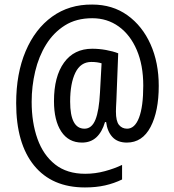

<svg xmlns="http://www.w3.org/2000/svg" viewBox="-20 -738 765 843"><path d="M677 -361Q677 -249 641 -180.5Q605 -112 537 -112Q496 -112 473.5 -136.5Q451 -161 446 -202H441Q428 -158 403 -135Q378 -112 340 -112Q281 -112 249 -160.5Q217 -209 217 -294Q217 -402 261 -463Q305 -524 385 -524Q415 -524 445.5 -518.5Q476 -513 499 -504L491 -297Q490 -281 489.5 -268Q489 -255 489 -248Q489 -206 502.5 -189.5Q516 -173 538 -173Q572 -173 590.5 -221.5Q609 -270 609 -362Q609 -452 580.5 -518.5Q552 -585 501.5 -621.5Q451 -658 385 -658Q315 -658 265 -626.5Q215 -595 182.5 -542.5Q150 -490 134.5 -424.5Q119 -359 119 -291Q119 -200 144.5 -128.5Q170 -57 222 -16Q274 25 354 25Q398 25 440.5 13.5Q483 2 516 -14V50Q481 67 441.5 76Q402 85 353 85Q208 85 129.5 -11.5Q51 -108 51 -285Q51 -415 92.5 -513Q134 -611 209 -665Q284 -719 385 -718Q474 -718 539.5 -671Q605 -624 641 -543.5Q677 -463 677 -361ZM288 -292Q288 -173 351 -173Q383 -173 399 -212.5Q415 -252 419 -332L426 -460Q407 -466 381 -466Q334 -466 311 -419Q288 -372 288 -292Z"/></svg>

Font: Noto Sans Thai Cond
Style: Regular
Weight: 400
Width: 3
Designer: Monotype Design Team
Foundry: Monotype Imaging Inc.
Version: Version 2.002; ttfautohint (v1.8.4.7-5d5b)